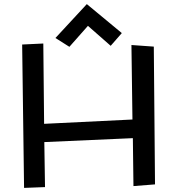

<svg xmlns="http://www.w3.org/2000/svg" viewBox="-20 -915 863 935"><path d="M194.8 -312 625 -333 620.1 -695.8 729 -688 734.9 -17.1 629.9 -8.8 627 -242.2 195.8 -223.1 199.2 -3.9 97.2 0 87.9 -698.2 190.9 -703.1ZM573.2 -753.9 519 -691.9 408.2 -789.1 317.9 -687 250 -730 402.8 -895Z"/></svg>

Font: McLaren
Style: Regular
Weight: 400
Designer: Astigmatic (AOETI)
Foundry: Astigmatic (AOETI)
Version: Version 1.000